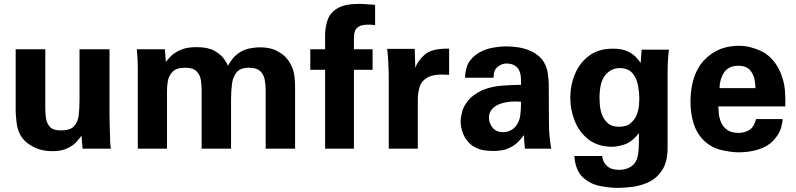

<svg xmlns="http://www.w3.org/2000/svg" viewBox="-20 -755 4040 975"><path d="M59.6 -504.9H210V-204.1Q210 -181.6 213.4 -155.8Q216.8 -129.9 232.9 -111.3Q249 -92.8 289.1 -92.8Q336.9 -92.8 356.4 -114.3Q376 -135.7 379.9 -171.4Q383.8 -207 383.8 -250V-504.9H536.1V-171.9Q537.1 -121.1 537.6 -94.2Q538.1 -67.4 539.1 -55.7V-37.1Q540 -26.4 541 -18.1Q542 -9.8 543 0H399.4L393.6 -67.4Q393.6 -66.4 393.6 -66.4Q385.7 -53.7 369.1 -35.2Q352.5 -16.6 322.3 -2Q292 12.7 245.1 12.7Q194.3 12.7 154.3 -6.8Q114.3 -26.4 92.8 -54.7Q69.3 -87.9 64.5 -129.9Q59.6 -171.9 59.6 -191.4Z M679.7 0V-410.2Q679.7 -458 674.8 -504.9H817.4L822.3 -440.4Q830.1 -452.1 847.7 -469.7Q865.2 -487.3 896.5 -501.5Q927.7 -515.6 978.5 -515.6Q1036.1 -515.6 1068.8 -497.1Q1101.6 -478.5 1117.2 -456.5Q1132.8 -434.6 1137.7 -420.9Q1159.2 -460.9 1186.5 -481.4Q1213.9 -502 1243.7 -508.3Q1273.4 -514.6 1299.8 -514.6Q1350.6 -514.6 1382.3 -498.5Q1414.1 -482.4 1431.2 -463.9Q1448.2 -445.3 1453.1 -433.6Q1471.7 -402.3 1475.6 -364.7Q1479.5 -327.1 1478.5 -293.9V0H1329.1V-296.9Q1329.1 -324.2 1324.2 -350.6Q1319.3 -377 1301.3 -394Q1283.2 -411.1 1244.1 -411.1Q1200.2 -411.1 1181.2 -387.2Q1162.1 -363.3 1157.7 -326.7Q1153.3 -290 1153.3 -252.9V0H1003.9V-299.8Q1003.9 -319.3 1000.5 -345.7Q997.1 -372.1 979.5 -391.6Q961.9 -411.1 920.9 -411.1Q875 -411.1 855.5 -389.6Q835.9 -368.2 832 -341.3Q828.1 -314.5 828.1 -296.9V0Z M1630.9 0V-400.4H1555.7V-504.9H1630.9V-574.2Q1630.9 -618.2 1644 -654.8Q1657.2 -691.4 1694.8 -713.4Q1732.4 -735.4 1804.7 -735.4Q1819.3 -735.4 1884.8 -730.5V-627Q1879.9 -627.9 1877 -627.9Q1870.1 -628.9 1865.2 -629.4Q1860.4 -629.9 1853.5 -629.9Q1815.4 -629.9 1799.8 -618.7Q1784.2 -607.4 1780.8 -592.3Q1777.3 -577.1 1777.3 -564.5V-504.9H1872.1V-400.4H1777.3V0Z M1954.1 0V-380.9Q1954.1 -399.4 1951.7 -440.9Q1949.2 -482.4 1946.3 -506.8H2085.9L2088.9 -410.2Q2100.6 -445.3 2136.7 -477.5Q2172.9 -509.8 2260.7 -507.8V-375Q2186.5 -380.9 2152.8 -362.3Q2119.1 -343.8 2110.4 -312Q2101.6 -280.3 2101.6 -249V0Z M2779.3 0H2645.5Q2640.6 -46.9 2640.6 -69.3Q2612.3 -29.3 2582.5 -12.2Q2552.7 4.9 2527.8 8.3Q2502.9 11.7 2489.3 11.7Q2434.6 11.7 2406.2 -0.5Q2377.9 -12.7 2363.3 -28.3Q2340.8 -50.8 2330.1 -80.1Q2319.3 -109.4 2319.3 -138.7Q2319.3 -159.2 2326.7 -187.5Q2334 -215.8 2357.4 -244.6Q2380.9 -273.4 2426.8 -295.9Q2474.6 -316.4 2532.2 -320.3Q2589.8 -324.2 2626 -324.2Q2626 -348.6 2625 -363.3Q2624 -377.9 2619.1 -390.6Q2612.3 -409.2 2599.6 -418.5Q2586.9 -427.7 2573.7 -430.2Q2560.5 -432.6 2553.7 -432.6Q2521.5 -432.6 2497.1 -405.3Q2489.3 -392.6 2487.8 -380.9Q2486.3 -369.1 2486.3 -360.4H2341.8Q2340.8 -381.8 2350.6 -415.5Q2360.4 -449.2 2398.4 -478.5Q2433.6 -502.9 2474.6 -511.2Q2515.6 -519.5 2551.8 -519.5Q2572.3 -519.5 2605 -515.6Q2637.7 -511.7 2671.4 -497.6Q2705.1 -483.4 2731.4 -455.1Q2755.9 -422.9 2761.2 -385.7Q2766.6 -348.6 2766.6 -331.1L2767.6 -127.9Q2767.6 -63.5 2779.3 0ZM2626 -238.3Q2553.7 -244.1 2508.3 -222.7Q2462.9 -201.2 2462.9 -156.2Q2462.9 -130.9 2481 -107.4Q2499 -84 2535.2 -84Q2555.7 -84 2571.8 -92.3Q2587.9 -100.6 2598.6 -113.3Q2617.2 -136.7 2621.6 -167Q2626 -197.3 2626 -238.3Z M3238.3 -502.9H3377Q3370.1 -454.1 3370.1 -377.9V-4.9Q3370.1 64.5 3344.7 105.5Q3319.3 146.5 3280.3 166.5Q3241.2 186.5 3197.8 192.9Q3154.3 199.2 3118.2 199.2Q3082 199.2 3031.2 190.4Q2980.5 181.6 2941.4 147Q2902.3 112.3 2896.5 37.1H3038.1Q3038.1 44.9 3043.9 61.5Q3049.8 78.1 3068.4 92.8Q3086.9 107.4 3126 107.4Q3159.2 107.4 3184.6 90.8Q3210 74.2 3217.8 41Q3221.7 24.4 3223.1 2.4Q3224.6 -19.5 3224.6 -70.3V-79.1Q3189.5 -34.2 3152.8 -22Q3116.2 -9.8 3088.9 -9.8Q3016.6 -9.8 2969.2 -46.4Q2921.9 -83 2898.9 -140.1Q2876 -197.3 2876 -257.8Q2876 -322.3 2899.9 -379.4Q2923.8 -436.5 2971.7 -472.2Q3019.5 -507.8 3091.8 -507.8Q3137.7 -507.8 3166 -494.6Q3194.3 -481.4 3210 -464.4Q3225.6 -447.3 3233.4 -435.5ZM3024.4 -257.8Q3024.4 -249 3025.9 -225.1Q3027.3 -201.2 3036.1 -175.3Q3044.9 -149.4 3065.4 -130.4Q3085.9 -111.3 3123 -111.3Q3162.1 -111.3 3183.6 -130.4Q3205.1 -149.4 3214.4 -174.8Q3223.6 -200.2 3225.1 -223.6Q3226.6 -247.1 3226.6 -254.9Q3226.6 -283.2 3220.2 -319.3Q3213.9 -355.5 3192.4 -382.3Q3170.9 -409.2 3126 -409.2Q3084 -409.2 3054.2 -374Q3024.4 -338.9 3024.4 -257.8Z M3967.8 -214.8H3627.9Q3627.9 -202.1 3629.9 -180.2Q3631.8 -158.2 3641.1 -135.3Q3650.4 -112.3 3671.4 -96.2Q3692.4 -80.1 3731.4 -80.1Q3758.8 -80.1 3783.7 -94.2Q3808.6 -108.4 3819.3 -150.4H3954.1Q3954.1 -131.8 3945.3 -102.5Q3936.5 -73.2 3906.2 -40Q3877.9 -10.7 3831.5 3.9Q3785.2 18.6 3729.5 18.6Q3697.3 18.6 3645 7.3Q3592.8 -3.9 3551.8 -43.9Q3516.6 -80.1 3501.5 -130.4Q3486.3 -180.7 3486.3 -241.2Q3486.3 -282.2 3495.1 -326.2Q3503.9 -370.1 3526.4 -410.2Q3548.8 -450.2 3591.8 -480.5Q3650.4 -522.5 3733.4 -522.5Q3787.1 -522.5 3844.2 -496.1Q3901.4 -469.7 3937.5 -400.4Q3961.9 -346.7 3965.8 -297.4Q3969.7 -248 3967.8 -214.8ZM3633.8 -307.6H3816.4Q3816.4 -319.3 3812.5 -346.7Q3808.6 -374 3790 -397.5Q3771.5 -420.9 3728.5 -420.9Q3679.7 -420.9 3657.2 -387.2Q3634.8 -353.5 3633.8 -307.6Z"/></svg>

Font: FreeUniversal
Style: Bold
Weight: 700
Version: Version 1.001 March 22, 2017